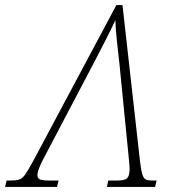

<svg xmlns="http://www.w3.org/2000/svg" viewBox="-68 -734 694 754"><path d="M-48 0 -42 -25H-27Q-5 -25 7.5 -29Q20 -33 31.5 -49.5Q43 -66 63 -103L389 -714H413L482 -99Q486 -65 491 -49Q496 -33 505 -29Q514 -25 531 -25H547L541 0H352L357 -25H389Q420 -25 430 -33Q440 -41 441 -67Q441 -78 439.5 -94.5Q438 -111 437 -121L401 -484Q396 -528 391 -574Q386 -620 385 -655Q369 -620 348 -579Q327 -538 302 -490L105 -115Q94 -95 87 -77.5Q80 -60 79 -50Q78 -35 87.5 -30Q97 -25 129 -25H162L156 0Z"/></svg>

Font: Noto Serif SemiCondensed ExtraLight
Style: Italic
Weight: 200
Width: 4
Italic angle: -12°
Designer: Monotype Design Team
Foundry: Monotype Imaging Inc.
Version: Version 2.013